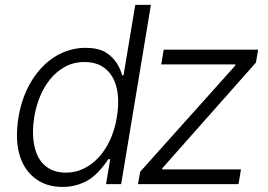

<svg xmlns="http://www.w3.org/2000/svg" viewBox="-20 -747 1089 779"><path d="M55 -271.3Q69.2 -355.5 108.3 -419Q127.8 -450.6 151.8 -475.5Q175.8 -500.4 203.7 -517.6Q231.5 -534.8 262.8 -543.9Q294 -552.9 327.4 -552.9Q377.5 -552.9 407.7 -535.2Q422.6 -526.3 433.8 -515.1Q445 -503.9 453.1 -491.7Q461.3 -479.4 466.8 -466.6Q472.3 -453.8 475.5 -441.4H481.2L528.8 -727.3H592.3L471.6 0H410.2L427.2 -101.2H419.4Q411.6 -88.8 401.6 -76.2Q391.7 -63.6 379.6 -50.4Q367.5 -37.3 352.5 -25.9Q337.4 -14.6 319.2 -6.4Q301.1 1.8 279.7 6.6Q258.2 11.4 233.3 11.4Q166.9 11.4 121.4 -24.1Q75.3 -60 58.2 -122.3Q41.2 -184.7 55 -271.3ZM119 -157.7Q123.9 -132.1 134.4 -111.5Q144.9 -90.9 160.9 -76.5Q176.8 -62.1 198.5 -54.3Q220.2 -46.5 247.2 -46.5Q286.6 -46.5 320.8 -63.4Q355.1 -80.3 382.1 -110.3Q409.1 -140.3 427.7 -181.6Q446.4 -223 454.2 -272.4Q462.4 -321.4 458.1 -362.2Q453.8 -403.1 437.3 -432.7Q420.8 -462.4 392.2 -478.9Q363.6 -495.4 323.5 -495.4Q278.4 -495.4 243.1 -475.7Q207.7 -456 182.4 -424.2Q157 -392.4 141.2 -352.6Q125.4 -312.9 119 -272.4Q108.7 -208.8 119 -157.7ZM548.7 -50.1 934.7 -481.2 935.4 -485.8H634.2L644.2 -545.5H1027.3L1018.5 -493.3L638.5 -64.3L637.8 -59.7H957.7L947.8 0H539.8Z"/></svg>

Font: Inter P Light
Style: Italic
Weight: 300
Italic angle: 9.39999°
Designer: Rasmus Andersson
Foundry: rsms
Version: Version 3.018;git-588b23468